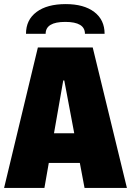

<svg xmlns="http://www.w3.org/2000/svg" viewBox="-20 -918 640 938"><path d="M0 0 165 -686H433L600 0H393L294 -525H289L197 0ZM140 -122V-267H452V-122ZM107 -753Q107 -821 158.5 -859.5Q210 -898 301 -898Q390 -898 440.5 -859.5Q491 -821 491 -753H395Q395 -782 371 -796.5Q347 -811 299 -811Q251 -811 227 -796.5Q203 -782 203 -753Z"/></svg>

Font: Chivo Mono Black
Style: Regular
Weight: 900
Designer: Hector Gatti
Foundry: Omnibus-Type
Version: Version 1.008